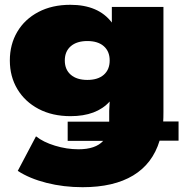

<svg xmlns="http://www.w3.org/2000/svg" viewBox="-20 -576 765 800"><path d="M724 10H645Q616 106 535 155Q454 204 324 204Q245 204 174 186Q103 168 54 136L130 -8Q160 16 209 31Q258 46 307 46Q378 46 410 11H262V-69H435V-114L437 -153Q382 -92 274 -92Q198 -92 141 -122Q84 -152 52.5 -204.5Q21 -257 21 -324Q21 -391 52 -443.5Q83 -496 140 -526Q197 -556 273 -556Q390 -556 446 -482V-547H661V-109Q661 -82 660 -70H724ZM437 -324Q437 -362 412.5 -383.5Q388 -405 344 -405Q300 -405 275 -383.5Q250 -362 250 -324Q250 -286 275 -264.5Q300 -243 344 -243Q388 -243 412.5 -264.5Q437 -286 437 -324Z"/></svg>

Font: Montserrat Alternates Black
Style: Regular
Weight: 900
Designer: Julieta Ulanovsky
Foundry: Julieta Ulanovsky
Version: Version 7.200